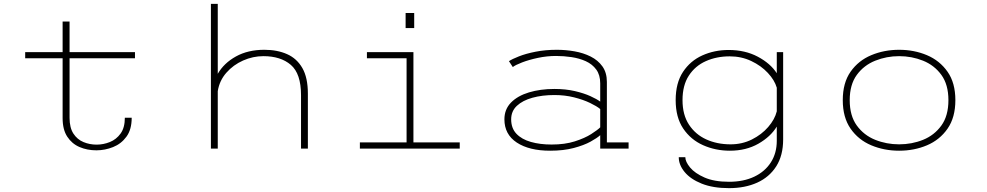

<svg xmlns="http://www.w3.org/2000/svg" viewBox="-20 -770 5115 995"><path d="M304.5 -158V-468H110.5V-500H304.5V-658.5H340.5V-500H679.5V-468H340.5V-159.5Q340.5 -108 360.5 -77.5Q380.5 -47 412.5 -33.8Q444.5 -20.5 480.5 -20.5Q516 -20.5 549.5 -34Q583 -47.5 605 -78Q627 -108.5 627 -160H662.5Q662.5 -98.5 635.2 -61.5Q608 -24.5 566 -7.8Q524 9 479.5 9Q432 9 392.2 -8Q352.5 -25 328.5 -61.8Q304.5 -98.5 304.5 -158Z M1073 0V-750H1108.5V-387.5Q1140.5 -443 1202.8 -477.5Q1265 -512 1350 -512Q1416.5 -512 1467.5 -489.5Q1518.5 -467 1547 -417.2Q1575.5 -367.5 1575.5 -284.5V0H1540V-277Q1540 -388.5 1487.2 -433.8Q1434.5 -479 1345 -479Q1291 -479 1240 -456.5Q1189 -434 1153 -393Q1117 -352 1108.5 -297.5V0Z M2082 -702.5H2126.5V-624.5H2082ZM1845 0V-32H2087V-468H1881.5V-500H2122.5V-32H2362.5V0Z M2831 11Q2722.5 11 2658.2 -31.2Q2594 -73.5 2594 -151.5Q2594 -203.5 2628.2 -238.5Q2662.5 -273.5 2721.2 -291.2Q2780 -309 2853 -309Q2911.5 -309 2958.8 -298Q3006 -287 3039.5 -271.8Q3073 -256.5 3090.5 -243.5V-338Q3090.5 -381.5 3070 -409.5Q3049.5 -437.5 3015.8 -452.8Q2982 -468 2941.8 -474Q2901.5 -480 2861.5 -480Q2814 -480 2767.2 -470Q2720.5 -460 2685.5 -446.5Q2650.5 -433 2637.5 -422.5L2617.5 -453Q2634 -464 2669.5 -478Q2705 -492 2755.5 -502Q2806 -512 2866 -512Q2911.5 -512 2957.2 -504Q3003 -496 3041 -477Q3079 -458 3102 -425.8Q3125 -393.5 3125 -345.5V-32H3237.5V0H3090.5V-69.5Q3075 -55 3040.5 -36Q3006 -17 2953.2 -3Q2900.5 11 2831 11ZM2838.5 -21Q2907.5 -21 2959 -37.5Q3010.5 -54 3043.8 -75.2Q3077 -96.5 3090.5 -110V-205Q3073 -219.5 3037.8 -236.5Q3002.5 -253.5 2955 -265.5Q2907.5 -277.5 2853 -277.5Q2790 -277.5 2739.2 -263.5Q2688.5 -249.5 2658.8 -221.8Q2629 -194 2629 -151.5Q2629 -105.5 2656.2 -76.8Q2683.5 -48 2731 -34.5Q2778.5 -21 2838.5 -21Z M3762.5 11Q3688 11 3623.8 -17.5Q3559.5 -46 3520.5 -104Q3481.5 -162 3481.5 -251Q3481.5 -340 3519.5 -397.5Q3557.5 -455 3620 -483Q3682.5 -511 3756 -511Q3841.5 -511 3907 -476.2Q3972.5 -441.5 4005.5 -390.5V-500H4038.5V-47.5Q4038.5 35.5 4002.8 91.8Q3967 148 3904 176.5Q3841 205 3758 205Q3675 205 3616.8 181.8Q3558.5 158.5 3528 121.5Q3497.5 84.5 3497.5 44.5H3531.5Q3531.5 68 3556.2 98Q3581 128 3631.2 150Q3681.5 172 3758 172Q3833.5 172 3889 145.5Q3944.5 119 3975 71.2Q4005.5 23.5 4005.5 -40.5V-114Q3973.5 -61.5 3910 -25.2Q3846.5 11 3762.5 11ZM3517 -251Q3517 -175 3550.5 -124Q3584 -73 3640.2 -47.5Q3696.5 -22 3766 -22Q3826 -22 3876.5 -47.2Q3927 -72.5 3961 -111.8Q3995 -151 4005.5 -193V-315.5Q3994 -355 3959.2 -392.2Q3924.5 -429.5 3873.2 -453.8Q3822 -478 3761.5 -478Q3693.5 -478 3638 -453.2Q3582.5 -428.5 3549.8 -378.2Q3517 -328 3517 -251Z M4639.5 11Q4562 11 4495.2 -17Q4428.5 -45 4388 -103.2Q4347.5 -161.5 4347.5 -251Q4347.5 -341 4388.2 -398.8Q4429 -456.5 4495.5 -484.2Q4562 -512 4639.5 -512Q4717.5 -512 4783.8 -484Q4850 -456 4890.5 -398.2Q4931 -340.5 4931 -251Q4931 -161.5 4890.5 -103.2Q4850 -45 4783.8 -17Q4717.5 11 4639.5 11ZM4639.5 -22Q4705.5 -22 4763.8 -45.5Q4822 -69 4858.5 -119.5Q4895 -170 4895 -251Q4895 -331.5 4858.5 -381.8Q4822 -432 4763.5 -455.5Q4705 -479 4639.5 -479Q4574.5 -479 4515.8 -455.5Q4457 -432 4420.2 -381.8Q4383.5 -331.5 4383.5 -251Q4383.5 -170 4420.2 -119.5Q4457 -69 4515.5 -45.5Q4574 -22 4639.5 -22Z"/></svg>

Font: Trispace SemiExpanded Thin
Style: Regular
Weight: 100
Width: 6
Designer: Tyler Finck
Foundry: Etcetera Type Company
Version: Version 1.210; ttfautohint (v1.8.3)